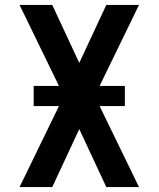

<svg xmlns="http://www.w3.org/2000/svg" viewBox="-20 -755 640 775"><path d="M59 0 218 -327H116V-408H218L59 -735H191L300 -501L409 -735H541L382 -408H484V-327H382L541 0H409L300 -234L191 0Z"/></svg>

Font: R Plex Mono
Style: Bold
Weight: 700
Monospace: yes
Designer: Belleve Invis
Foundry: Belleve Invis
Version: Version 31.8.0